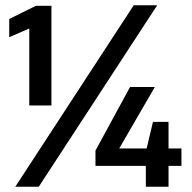

<svg xmlns="http://www.w3.org/2000/svg" viewBox="-20 -708 727 728"><path d="M91 -308V-600L15 -567V-636L116 -686H175V-308ZM38 0 487 -688H576L127 0ZM533 0V-79H342V-137L473 -378H567L432 -145H536L560 -246H619V-145H668V-79H619V0Z"/></svg>

Font: Saira Thin SemiBold
Style: Regular
Weight: 600
Version: Version 1.101